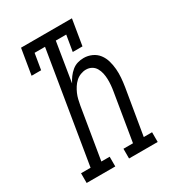

<svg xmlns="http://www.w3.org/2000/svg" viewBox="-178 -838 855 941"><g transform="rotate(-30 250.0 -367.5)"><path d="M34 0V-55H88L191 -680H132L117 -590H63L87 -735H375L351 -590H296L311 -680H252L216 -458Q224 -474 235 -489Q246 -504 260.5 -516Q275 -528 292 -533Q309 -538 327 -538Q351 -538 373 -528Q395 -518 409 -499.5Q423 -481 429.5 -458Q436 -435 438 -411Q440 -387 438 -362Q436 -337 432 -312L389 -55H436V0H274V-55H328L372 -321Q375 -338 376.5 -355.5Q378 -373 377.5 -390Q377 -407 373.5 -423Q370 -439 362 -453Q354 -467 340 -475Q326 -483 308 -483Q293 -483 277.5 -477Q262 -471 250 -460Q238 -449 229 -435Q220 -421 213.5 -406Q207 -391 203.5 -376Q200 -361 197 -345L149 -55H196V0Z"/></g></svg>

Font: Iosevka Slab Light Oblique
Style: Regular
Weight: 300
Italic angle: -9°
Monospace: yes
Designer: Belleve Invis
Foundry: Belleve Invis
Version: Version 11.1.1; ttfautohint (v1.8.3)